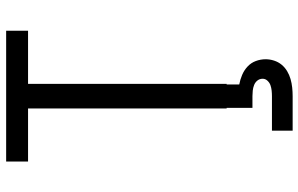

<svg xmlns="http://www.w3.org/2000/svg" viewBox="-198 -578 995 640"><g transform="rotate(-90 300.0 -257.5)"><path d="M259 0V-662H82V-735H518V-662H341V0ZM185 220V151H300Q309 151 318.5 150Q328 149 336.5 146Q345 143 351.5 136Q358 129 358 120Q358 110 352 102.5Q346 95 337 91.5Q328 88 318.5 87Q309 86 300 86H261V0H339V42Q355 45 370.5 51.5Q386 58 398.5 69.5Q411 81 417 97Q423 113 423 130Q423 144 418.5 158Q414 172 405 183Q396 194 383.5 201.5Q371 209 357 213Q343 217 328.5 218.5Q314 220 300 220Z"/></g></svg>

Font: R Plex Mono
Style: Regular
Weight: 400
Monospace: yes
Designer: Belleve Invis
Foundry: Belleve Invis
Version: Version 31.8.0